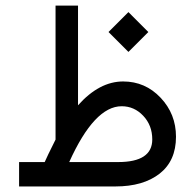

<svg xmlns="http://www.w3.org/2000/svg" viewBox="-20 -672 703 692"><path d="M371.1 -556.6 442.9 -628.4 514.6 -556.6 442.9 -484.9ZM528.8 -169.4Q528.8 -220.2 496.3 -254.6Q463.9 -289.1 418.5 -289.1Q320.3 -289.1 229.5 -87.9H405.8Q528.8 -87.9 528.8 -169.4ZM180.2 -168.9V-651.9H261.2V-292.5Q337.9 -378.4 423.8 -378.4Q503.4 -378.4 558.8 -319.8Q614.3 -261.2 614.3 -179.2Q614.3 -92.3 555.2 -46.1Q496.1 0 396 0H48.8V-87.9H141.1Q147.9 -104.5 180.2 -168.9Z"/></svg>

Font: Shabnam FD-WOL
Style: FD-WOL
Weight: 400
Foundry: DejaVu fonts team - Redesigned by Saber Rastikerdar - Based on Vazir font
Version: Version 5.0.1